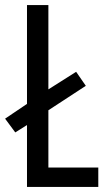

<svg xmlns="http://www.w3.org/2000/svg" viewBox="-27 -734 426 754"><path d="M79 0V-243L33 -214L-7 -268L79 -326V-714H163V-383L272 -452L310 -397L163 -301V-76H359V0Z"/></svg>

Font: Noto Sans Lao UI ExtCond
Style: Regular
Weight: 400
Width: 2
Designer: Monotype Design Team
Foundry: Monotype Imaging Inc.
Version: Version 2.000; ttfautohint (v1.8.4.7-5d5b)